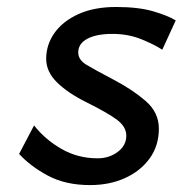

<svg xmlns="http://www.w3.org/2000/svg" viewBox="-20 -518 523 550"><path d="M483.4 -459.5 444.8 -375.5Q423.8 -389.6 385.7 -405.3Q347.7 -420.9 302.2 -420.9Q256.3 -420.9 230.2 -407Q204.1 -393.1 204.1 -367.7Q204.1 -346.7 227.5 -332.5Q251 -318.4 305.7 -289.6Q359.9 -261.2 397.5 -228.5Q435.1 -195.8 435.1 -149.4Q435.1 -100.6 408.7 -64.2Q382.3 -27.8 337.9 -7.8Q293.5 12.2 238.3 12.2Q168 12.2 117.7 -14.6Q67.4 -41.5 34.7 -77.1L77.6 -158.7Q108.9 -118.7 155.8 -91.6Q202.6 -64.5 259.8 -64.5Q292.5 -64.5 317.1 -82.8Q341.8 -101.1 341.8 -129.4Q341.8 -154.3 316.2 -174.1Q290.5 -193.8 227.5 -225.1Q174.3 -251.5 143.3 -282Q112.3 -312.5 112.3 -349.6Q112.3 -390.1 136.2 -423.8Q160.2 -457.5 205.1 -477.8Q250 -498 312.5 -498Q376.5 -498 418.9 -485.6Q461.4 -473.1 483.4 -459.5Z"/></svg>

Font: Andika
Style: Italic
Weight: 400
Italic angle: -14°
Designer: Victor Gaultney, Annie Olsen, Julie Remington, Don Collingsworth, Eric Hays, Becca Hirsbrunner
Foundry: SIL International
Version: Version 6.101